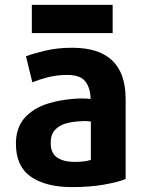

<svg xmlns="http://www.w3.org/2000/svg" viewBox="-20 -745 595 784"><path d="M440 -610V-725H110V-610ZM493 -14V-341Q493 -550 275 -550Q214 -550 164 -538Q114 -526 86 -515L112 -409Q139 -420 175.5 -429.5Q212 -439 255 -439Q308 -439 328.5 -412.5Q349 -386 350 -341Q343 -342 332 -342.5Q321 -343 309 -343Q237 -341 177 -322.5Q117 -304 81 -264Q45 -224 45 -158Q45 -66 106 -23.5Q167 19 275 19Q346 19 403.5 9Q461 -1 493 -14ZM351 -92Q338 -88 322.5 -86Q307 -84 284 -84Q239 -84 213 -102Q187 -120 187 -161Q187 -195 204 -214Q221 -233 249.5 -241Q278 -249 312 -250Q323 -251 332.5 -250.5Q342 -250 351 -249Z"/></svg>

Font: Repo Bold
Style: Bold
Weight: 700
Designer: Stefan Peev
Foundry: Context Ltd
Version: Version 1.502